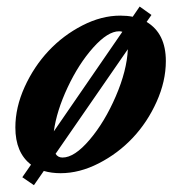

<svg xmlns="http://www.w3.org/2000/svg" viewBox="-20 -512 530 580"><path d="M82.5 47.4 47.4 23.4 73.7 -14.6Q26.4 -50.8 26.4 -127Q26.4 -187.5 54.4 -249.3Q82.5 -311 126.7 -358.2Q170.9 -405.3 228.8 -435.1Q286.6 -464.8 343.3 -464.8Q364.3 -464.8 380.9 -461.4L401.9 -492.2L437.5 -466.8L422.9 -445.8Q481 -411.1 481 -327.6Q481 -266.6 453.1 -204.6Q425.3 -142.6 380.9 -95.5Q336.4 -48.3 278.3 -18.6Q220.2 11.2 163.1 11.2Q135.7 11.2 112.3 4.4ZM339.8 -417.5Q305.7 -417.5 261.7 -368.4Q217.8 -319.3 184.3 -248Q150.9 -176.8 142.6 -115.2L349.6 -416Q345.2 -417.5 339.8 -417.5ZM168.9 -36.1Q205.1 -36.1 250.7 -89.8Q296.4 -143.6 329.8 -221.2Q363.3 -298.8 366.2 -363.3L147.9 -47.4Q154.8 -36.1 168.9 -36.1Z"/></svg>

Font: Elstob 6pt
Style: Italic
Weight: 700
Italic angle: -20°
Designer: Peter S. Baker
Version: Version 1.015